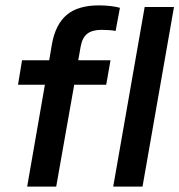

<svg xmlns="http://www.w3.org/2000/svg" viewBox="-20 -694 667 714"><path d="M81 0 147 -379H47L62 -470H163L173 -529Q186 -603 228 -638.5Q270 -674 348 -674Q371 -674 391.5 -671.5Q412 -669 426 -665L410 -579Q400 -581 385.5 -582Q371 -583 358 -583Q323 -583 304.5 -568.5Q286 -554 280 -521L271 -470H391L375 -379H256L189 0ZM401 0 518 -668H627L510 0Z"/></svg>

Font: Celebes SemiBold
Style: Italic
Weight: 600
Italic angle: -10°
Designer: Anugrah Pasau
Foundry: Lafontype
Version: Version 1.000; ttfautohint (v1.8.4)